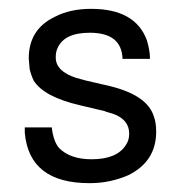

<svg xmlns="http://www.w3.org/2000/svg" viewBox="-20 -430 402 434"><path d="M257 -297Q255 -356 183 -356Q125 -356 110 -321Q106 -313 106 -300Q106 -269 152 -254L174 -248L230 -235Q314 -214 328 -166Q333 -153 333 -132Q333 -65 270 -34Q252 -26 230 -21Q208 -16 182 -16Q46 -16 36 -130V-142H97Q101 -109 114 -95Q139 -70 187 -70Q245 -70 265 -103Q272 -113 272 -128Q272 -160 235 -173L221 -177L216 -179L161 -192Q79 -211 56 -248Q50 -261 47 -274L45 -298Q45 -364 104 -392Q138 -410 186 -410Q286 -410 312 -339Q315 -329 317 -318.5Q319 -308 319 -297Z"/></svg>

Font: Ekushey Buriganga
Style: Regular
Weight: 400
Designer: Al Mamun Sumon
Foundry: Al Mamun Sumon
Version: Version 1.0